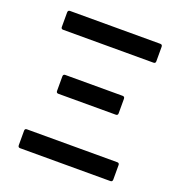

<svg xmlns="http://www.w3.org/2000/svg" viewBox="-121 -758 808 861"><g transform="rotate(20 283.5 -327.5)"><path d="M68 -565Q58 -565 58 -575V-644Q58 -655 68 -655H499Q509 -655 509 -644V-575Q509 -565 499 -565ZM146 -288Q136 -288 136 -298V-367Q136 -378 146 -378H420Q430 -378 430 -367V-298Q430 -288 420 -288ZM68 0Q58 0 58 -11V-80Q58 -90 68 -90H499Q509 -90 509 -80V-11Q509 0 499 0Z"/></g></svg>

Font: Sofia Sans Medium
Style: Regular
Weight: 500
Designer: Botio Nikoltchev, Ani Petrova
Foundry: lettersoup
Version: Version 4.101; ttfautohint (v1.8.4.7-5d5b)